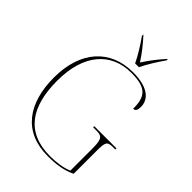

<svg xmlns="http://www.w3.org/2000/svg" viewBox="-267 -1049 1177 1177"><g transform="rotate(45 322.0 -460.5)"><path d="M350 -771H383C404 -816 444 -880 473 -920V-931H471C426 -881 399 -845 367 -796C335 -845 307 -881 262 -931H260V-920C289 -880 329 -816 350 -771ZM373 10C453 10 509 -1 562 -26V-224C562 -301 568 -312 618 -312H637V-322H445V-312H478C528 -312 534 -286 534 -209V-26C499 -9 439 0 383 0C175 0 87 -135 87 -358C87 -588 199 -714 375 -714C507 -714 538 -669 538 -566C556 -566 564 -579 564 -608C564 -667 518 -724 379 -724C183 -724 59 -588 59 -358C59 -137 161 10 373 10Z"/></g></svg>

Font: Noto Serif Display Thin
Style: Regular
Weight: 100
Designer: Monotype Design Team
Foundry: Monotype Imaging Inc.
Version: Version 2.009